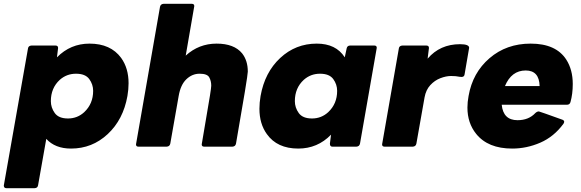

<svg xmlns="http://www.w3.org/2000/svg" viewBox="-48 -770 3052 1008"><path d="M134 218H-14Q-28 218 -28 204L99 -516Q101 -530 118 -531H243Q257 -531 257 -518L251 -469Q322 -541 422 -541Q533 -541 588 -466Q627 -412 627 -333Q627 -301 621 -266Q599 -142 517.5 -66Q436 10 325 10Q241 10 195 -41L152 202Q150 217 134 218ZM309 -148Q358 -148 394 -181Q441 -225 441 -293Q441 -327 420.5 -355Q400 -383 351 -383Q302 -383 266 -351Q219 -308 219 -239Q219 -205 239.5 -176.5Q260 -148 309 -148Z M1172 0H1024Q1011 0 1011 -12L1034 -148Q1061 -302 1061 -320Q1061 -345 1050.5 -364Q1040 -383 1000 -383Q961 -383 930.5 -354Q900 -325 890 -266L846 -16Q843 -1 827 0H679Q666 0 666 -12Q666 -15 792 -734Q795 -749 811 -750H959Q972 -750 972 -738Q972 -735 927 -478Q996 -541 1089 -541Q1181 -541 1223 -490Q1253 -452 1253 -394Q1253 -371 1191 -16Q1188 -1 1172 0Z M1518 10Q1407 10 1353 -66Q1314 -120 1314 -199Q1314 -231 1320 -266Q1342 -390 1423 -465.5Q1504 -541 1615 -541Q1716 -541 1762 -469L1772 -516Q1775 -531 1791 -531H1917Q1930 -531 1930 -519L1842 -16Q1839 -1 1823 0H1697Q1684 0 1684 -16L1690 -63Q1619 10 1518 10ZM1590 -148Q1639 -148 1675 -181Q1722 -225 1722 -293Q1722 -327 1701.5 -355Q1681 -383 1632 -383Q1583 -383 1547 -351Q1500 -308 1500 -239Q1500 -205 1520.5 -176.5Q1541 -148 1590 -148Z M2119 0H1971Q1958 0 1958 -12Q1958 -15 2046 -516Q2048 -530 2065 -531H2190Q2204 -531 2204 -518L2197 -462Q2262 -538 2367 -538Q2415 -538 2415 -519L2391 -379Q2389 -366 2375 -366Q2369 -366 2364 -367Q2347 -371 2320 -371Q2294 -371 2264 -359.5Q2234 -348 2211 -323Q2188 -298 2181 -259L2138 -16Q2135 -1 2119 0Z M2641 10Q2514 10 2452 -67Q2406 -124 2406 -205Q2406 -234 2412 -266Q2433 -388 2522 -464.5Q2611 -541 2738 -541Q2871 -541 2925 -457Q2959 -404 2959 -329Q2959 -277 2947 -234Q2943 -220 2928 -220H2586Q2594 -139 2669 -139Q2728 -139 2763 -177Q2772 -185 2781 -185Q2784 -185 2906 -141Q2914 -137 2914 -131Q2914 -126 2910 -120Q2860 -52 2788.5 -21Q2717 10 2641 10ZM2785 -318Q2783 -400 2712 -400Q2637 -400 2603 -318Z"/></svg>

Font: YamahaIndonesia935. App XBold
Style: Italic
Weight: 800
Italic angle: -10°
Designer: Dalton Maag Ltd
Foundry: Dalton Maag Ltd
Version: Version 1.002; January 01, 2024; Regular/Italic